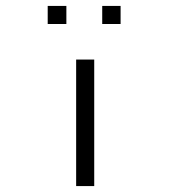

<svg xmlns="http://www.w3.org/2000/svg" viewBox="-20 -677 580 648"><path d="M237 -476H298V-49H237ZM325 -657H387V-596H325ZM141 -657H204V-596H141Z"/></svg>

Font: ibm3270
Style: Regular
Weight: 400
Monospace: yes
Version: Version 2.0.3